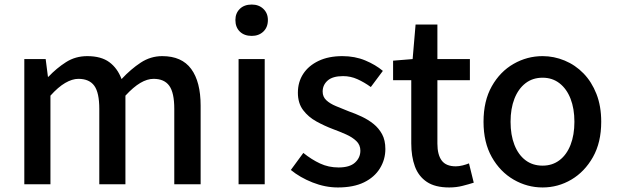

<svg xmlns="http://www.w3.org/2000/svg" viewBox="-20 -811 2715 845"><path d="M87 0V-551H181L191 -473H193Q229 -511 270.5 -537.5Q312 -564 364 -564Q425 -564 461 -537.5Q497 -511 515 -463Q556 -507 599.5 -535.5Q643 -564 694 -564Q780 -564 821.5 -507.5Q863 -451 863 -346V0H747V-332Q747 -403 725 -433.5Q703 -464 656 -464Q628 -464 597.5 -446Q567 -428 532 -390V0H417V-332Q417 -403 395 -433.5Q373 -464 325 -464Q298 -464 267 -446Q236 -428 202 -390V0Z M1030 0V-551H1145V0ZM1088 -653Q1055 -653 1035.5 -672Q1016 -691 1016 -723Q1016 -753 1035.5 -772Q1055 -791 1088 -791Q1119 -791 1139 -772Q1159 -753 1159 -723Q1159 -691 1139 -672Q1119 -653 1088 -653Z M1467 14Q1411 14 1355.5 -8Q1300 -30 1260 -63L1315 -138Q1351 -109 1388.5 -91.5Q1426 -74 1470 -74Q1519 -74 1542.5 -95.5Q1566 -117 1566 -148Q1566 -173 1548.5 -190Q1531 -207 1503 -219.5Q1475 -232 1445 -243Q1408 -257 1372.5 -276.5Q1337 -296 1314 -326.5Q1291 -357 1291 -403Q1291 -450 1314.5 -486Q1338 -522 1382 -543Q1426 -564 1487 -564Q1542 -564 1587.5 -545Q1633 -526 1665 -499L1612 -428Q1583 -449 1553 -462.5Q1523 -476 1490 -476Q1444 -476 1422 -456.5Q1400 -437 1400 -408Q1400 -385 1416 -370Q1432 -355 1458.5 -344Q1485 -333 1515 -321Q1544 -311 1572.5 -297.5Q1601 -284 1624 -265.5Q1647 -247 1661.5 -220.5Q1676 -194 1676 -155Q1676 -109 1652 -70Q1628 -31 1582 -8.5Q1536 14 1467 14Z M1957 14Q1895 14 1858.5 -10.5Q1822 -35 1806 -78.5Q1790 -122 1790 -180V-458H1710V-544L1796 -551L1809 -703H1905V-551H2048V-458H1905V-179Q1905 -130 1924 -104.5Q1943 -79 1986 -79Q2000 -79 2016 -83Q2032 -87 2044 -92L2065 -7Q2043 0 2015.5 7Q1988 14 1957 14Z M2368 14Q2300 14 2240.5 -20.5Q2181 -55 2144.5 -119.5Q2108 -184 2108 -275Q2108 -367 2144.5 -431.5Q2181 -496 2240.5 -530Q2300 -564 2368 -564Q2418 -564 2465 -544.5Q2512 -525 2548 -488Q2584 -451 2605 -397.5Q2626 -344 2626 -275Q2626 -184 2589.5 -119.5Q2553 -55 2494.5 -20.5Q2436 14 2368 14ZM2368 -82Q2411 -82 2442.5 -106Q2474 -130 2491 -173.5Q2508 -217 2508 -275Q2508 -333 2491 -376.5Q2474 -420 2442.5 -444.5Q2411 -469 2368 -469Q2324 -469 2292.5 -444.5Q2261 -420 2244 -376.5Q2227 -333 2227 -275Q2227 -217 2244 -173.5Q2261 -130 2292.5 -106Q2324 -82 2368 -82Z"/></svg>

Font: Noto Sans TC Thin Medium
Style: Regular
Weight: 500
Version: Version 2.004-H2;hotconv 1.0.118;makeotfexe 2.5.65603